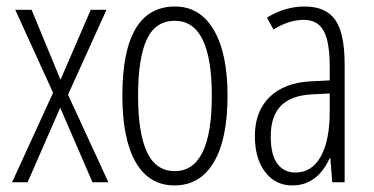

<svg xmlns="http://www.w3.org/2000/svg" viewBox="-20 -560 1148 590"><path d="M143.1 -274.9 26.9 -529.8H77.1L166 -314.9L258.8 -529.8H307.1L189 -269L313 0H264.2L165 -229L64.9 0H17.1Z M679.2 -266.1Q679.2 -132.3 637 -61.3Q594.7 9.8 516.1 9.8Q438.5 9.8 397.2 -61.3Q356 -132.3 356 -266.1Q356 -540 518.1 -540Q594.2 -540 636.7 -468.3Q679.2 -396.5 679.2 -266.1ZM404.3 -266.1Q404.3 -151.4 431.6 -92.8Q459 -34.2 517.1 -34.2Q630.9 -34.2 630.9 -266.1Q630.9 -496.1 517.1 -496.1Q457.5 -496.1 430.9 -438.5Q404.3 -380.9 404.3 -266.1Z M1001 0 995.1 -74.2H993.2Q955.1 9.8 877.9 9.8Q826.2 9.8 794.7 -31.5Q763.2 -72.8 763.2 -142.1Q763.2 -217.8 808.6 -262Q854 -306.2 936 -310.1L993.2 -313V-356.9Q993.2 -431.2 974.6 -465.1Q956.1 -499 913.1 -499Q867.7 -499 820.3 -469.2L800.3 -505.9Q855.5 -540 916 -540Q981.4 -540 1010.3 -498.8Q1039.1 -457.5 1039.1 -360.8V0ZM888.2 -29.8Q938 -29.8 965.6 -78.9Q993.2 -127.9 993.2 -217.8V-272.9L938 -270Q874 -266.6 843 -234.6Q812 -202.6 812 -141.1Q812 -83.5 832.5 -56.6Q853 -29.8 888.2 -29.8Z"/></svg>

Font: TypoPRO Open Sans Condensed
Style: Regular
Weight: 300
Width: 3
Foundry: Ascender Corporation
Version: Version 1.10